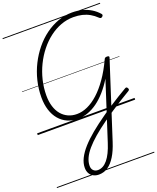

<svg xmlns="http://www.w3.org/2000/svg" viewBox="-293 -1296 1718 2096"><g transform="rotate(-20 566.0 -248.0)"><path d="M482 634Q447 634 419 619.5Q391 605 375.5 577.5Q360 550 360 512Q360 459 387.5 403.5Q415 348 466.5 290.5Q518 233 590.5 173Q663 113 753 50Q810 9 865.5 -27Q921 -63 973 -95Q1025 -127 1070 -153Q1080 -159 1087.5 -157.5Q1095 -156 1101 -144Q1108 -133 1105 -125.5Q1102 -118 1092 -112Q1037 -80 979 -43.5Q921 -7 862.5 32Q804 71 747 112Q666 170 604.5 223Q543 276 501 325Q459 374 438 420Q417 466 417 510Q417 544 436.5 564Q456 584 488 584Q550 584 600.5 523Q651 462 689 343L905 -326Q859 -251 808 -193Q757 -135 703 -96Q649 -57 592 -36.5Q535 -16 477 -16Q409 -16 354 -40.5Q299 -65 259.5 -111.5Q220 -158 199 -224Q178 -290 178 -371Q178 -470 201 -564.5Q224 -659 266.5 -743.5Q309 -828 367 -899Q425 -970 495.5 -1021.5Q566 -1073 645 -1101.5Q724 -1130 807 -1130Q872 -1130 926.5 -1115.5Q981 -1101 1026.5 -1073Q1072 -1045 1107 -1005Q1114 -997 1113 -989Q1112 -981 1102 -972Q1092 -964 1083.5 -965.5Q1075 -967 1066 -976Q1031 -1010 991.5 -1032.5Q952 -1055 906 -1066Q860 -1077 804 -1077Q729 -1077 658 -1050.5Q587 -1024 523.5 -975.5Q460 -927 407.5 -861Q355 -795 316.5 -716Q278 -637 257 -550Q236 -463 236 -373Q236 -302 253.5 -245.5Q271 -189 303.5 -150Q336 -111 381.5 -90Q427 -69 483 -69Q544 -69 607 -97.5Q670 -126 732.5 -182.5Q795 -239 855.5 -325Q916 -411 970 -527Q974 -538 981.5 -542.5Q989 -547 1003 -547Q1033 -547 1026 -527L743 350Q713 444 674 507Q635 570 588 602Q541 634 482 634ZM0 605H1132V615H0ZM0 -20H1132V0H0ZM0 -505H1132V-500H0ZM0 -1125H1132V-1115H0Z"/></g></svg>

Font: Playwrite CU Guides
Style: Regular
Weight: 400
Designer: Veronika Burian, José Scaglione
Foundry: TypeTogether
Version: Version 1.003